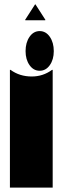

<svg xmlns="http://www.w3.org/2000/svg" viewBox="-20 -851 264 871"><path d="M219 0H25V-534H28Q69 -504 124 -504Q175 -504 216 -534H219ZM96 -619Q96 -581 114 -555.5Q132 -530 160 -530Q188 -530 206 -555.5Q224 -581 224 -619Q224 -658 206 -684Q188 -710 160 -710Q132 -710 114 -684Q96 -658 96 -619ZM186 -761 185 -759H95L94 -761L139 -831H141Z"/></svg>

Font: FFF_tuoi-tre Text
Style: Regular
Weight: 700
Designer: bBox Type GmbH
Foundry: bBox Type GmbH
Version: Version 1.001